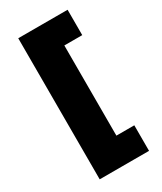

<svg xmlns="http://www.w3.org/2000/svg" viewBox="-204 -769 806 957"><g transform="rotate(-30 199.5 -290.0)"><path d="M73 116V-696H357V-550H254V-31H357V116Z"/></g></svg>

Font: Maven Pro ExtraBold
Style: Regular
Weight: 800
Designer: Joe Prince
Foundry: Joe Prince
Version: Version 2.100